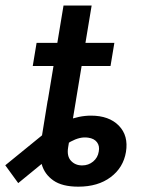

<svg xmlns="http://www.w3.org/2000/svg" viewBox="-84 -681 525 710"><path d="M205.6 9.3Q146 9.3 113.3 -13.7Q80.6 -36.6 70.3 -73.5Q60.1 -110.4 66.9 -152.8L92.3 -309.6H196.8L168 -136.2Q162.6 -103.5 178.5 -86.4Q194.3 -69.3 219.7 -69.3Q243.2 -69.3 260.5 -83.7Q277.8 -98.1 281.2 -120.6Q285.2 -141.1 274.7 -155Q264.2 -168.9 242.2 -171.9Q226.1 -174.3 210.2 -170.4Q194.3 -166.5 177.7 -157.5Q161.1 -148.4 142.6 -134.3L-16.6 -3.9L-64.5 -69.8L75.2 -183.6Q115.2 -216.3 162.1 -234.9Q209 -253.4 252.4 -253.4Q319.3 -253.4 355.5 -216.3Q391.6 -179.2 381.8 -119.1Q372.1 -61 325.2 -25.9Q278.3 9.3 205.6 9.3ZM73.7 -194.8 150.9 -660.6H254.9L177.7 -194.8ZM37.1 -437 51.3 -522.5H338.9L324.7 -437Z"/></svg>

Font: Inter 28pt Medium
Style: Italic
Weight: 500
Italic angle: -9.3988°
Designer: Rasmus Andersson
Foundry: rsms
Version: Version 4.001;git-66647c0bb